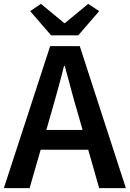

<svg xmlns="http://www.w3.org/2000/svg" viewBox="-22 -979 675 999"><path d="M-2 0 239 -739H393L633 0H494L382 -393Q364 -452 348 -514Q332 -576 315 -636H311Q296 -575 279 -513.5Q262 -452 245 -393L132 0ZM140 -200V-303H489V-200ZM244 -795 135 -921 191 -959 312 -859H316L437 -959L494 -921L385 -795Z"/></svg>

Font: Noto Sans JP SemiBold
Style: Regular
Weight: 600
Designer: Ryoko NISHIZUKA  (kana, bopomofo & ideographs); Paul D. Hunt (Latin, Greek & Cyrillic); Sandoll Communications , Soo-you
Foundry: Adobe
Version: Version 2.004-H2;hotconv 1.0.118;makeotfexe 2.5.65603